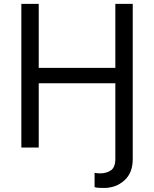

<svg xmlns="http://www.w3.org/2000/svg" viewBox="-20 -747 780 972"><path d="M88.1 0V-727.3H176.1V-403.4H563.9V-727.3H652V58.2Q652 128.6 609.4 166.5Q566.8 204.5 507.1 204.5Q494.3 204.5 481.4 204Q468.4 203.5 458.8 200.3V127.8Q464.1 128.9 471.2 129.8Q478.3 130.7 485.8 130.7Q519.9 130.7 541.9 115.1Q563.9 99.4 563.9 56.8V-325.3H176.1V0Z"/></svg>

Font: Inter Alia
Style: Regular
Weight: 400
Designer: Rasmus Andersson (Latin, Greek, Cyrillic etc.) and Evan from Shavian.info (Shavian, old style figures)
Foundry: Shavian.info
Version: Version 0.001;git-37ab20767